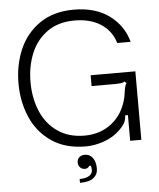

<svg xmlns="http://www.w3.org/2000/svg" viewBox="-63 -827 909 1095"><g transform="rotate(-5 391.5 -279.5)"><path d="M50 -381Q50 -487 88.5 -576Q127 -665 206 -719Q285 -773 400 -773Q523 -773 602.5 -715Q682 -657 708 -562H631Q611 -631 551 -671Q491 -711 399 -711Q306 -711 243 -666Q180 -621 149.5 -546.5Q119 -472 119 -383Q119 -291 150.5 -216Q182 -141 245.5 -96.5Q309 -52 400 -52Q491 -52 556 -103.5Q621 -155 643 -244Q645 -251 646 -258.5Q647 -266 648 -272Q654 -319 664 -329L653 -340Q645 -333 629.5 -331.5Q614 -330 600.5 -330Q587 -330 583 -330H464V-392H720V0H656V-147H640Q640 -117 623.5 -94Q607 -71 580 -49Q545 -21 496.5 -5.5Q448 10 401 10Q285 10 206 -44Q127 -98 88.5 -187Q50 -276 50 -381ZM350 192Q385 192 404.5 180Q424 168 424 146Q424 135 420 122H411Q403 137 386 137Q369 137 358 126Q347 115 347 97Q347 79 359 68Q371 57 391 57Q420 57 436.5 80Q453 103 453 141Q453 174 428.5 194Q404 214 350 214Z"/></g></svg>

Font: Open Sauce Sans Light
Style: Regular
Weight: 300
Designer: Alfredo Marco Pradil
Foundry: Creative Sauce Fz LLC
Version: Version 1.477